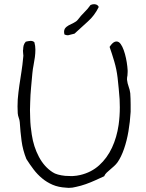

<svg xmlns="http://www.w3.org/2000/svg" viewBox="-20 -869 712 935"><path d="M614.3 -415Q616.2 -388.7 616.2 -360.4V-324.2Q613.3 -275.4 605.5 -229.5Q597.7 -183.6 584 -144Q570.3 -104.5 552.7 -79.1Q544.9 -68.4 535.6 -60.1Q526.4 -51.8 517.1 -43.9Q507.8 -36.1 499.5 -28.3Q491.2 -20.5 487.3 -10.7Q465.8 -1 443.4 9.3Q420.9 19.5 397.5 27.8Q374 36.1 350.6 41Q333 45.9 314.5 45.9Q308.6 45.9 301.8 44.9Q264.6 43 236.3 30.8Q208 18.6 185.1 -0.5Q162.1 -19.5 143.6 -43.9Q125 -68.4 108.4 -94.7Q90.8 -138.7 85 -183.1Q79.1 -227.5 76.2 -274.4Q75.2 -285.2 71.3 -295.4Q67.4 -305.7 66.4 -317.4Q65.4 -334 65.4 -350.6Q65.4 -368.2 66.4 -384.8Q69.3 -418.9 74.2 -452.6Q79.1 -486.3 84.5 -520Q89.8 -553.7 92.8 -587.9Q93.8 -592.8 93.8 -597.7Q93.8 -603.5 92.8 -608.4Q91.8 -615.2 91.8 -622.1Q91.8 -626 92.8 -628.9Q92.8 -638.7 95.2 -647.9Q97.7 -657.2 105.5 -666Q116.2 -668.9 128.9 -669.9H129.9Q140.6 -669.9 147.5 -663.1Q152.3 -645.5 152.3 -627.9Q152.3 -609.4 149.9 -590.8Q147.5 -572.3 143.6 -552.7Q139.6 -533.2 137.7 -512.7Q134.8 -478.5 131.3 -442.9Q127.9 -407.2 127 -370.1Q126 -351.6 126 -333Q126 -313.5 127 -293.9Q127.9 -254.9 134.8 -212.9Q143.6 -154.3 169.4 -105.5Q195.3 -56.6 236.3 -30.3Q246.1 -23.4 262.2 -19Q278.3 -14.6 296.9 -12.7Q309.6 -11.7 322.3 -11.7H335Q353.5 -12.7 370.1 -16.6Q424.8 -29.3 463.4 -64.5Q502 -99.6 525.4 -149.9Q548.8 -200.2 557.6 -260.7Q563.5 -302.7 563.5 -346.7Q563.5 -366.2 562.5 -385.7Q560.5 -411.1 558.1 -438Q555.7 -464.8 552.7 -490.2Q547.9 -531.2 536.6 -569.3Q525.4 -607.4 513.7 -640.6Q526.4 -660.2 538.1 -665Q543 -667 547.9 -667Q553.7 -667 559.6 -663.1Q568.4 -656.2 575.7 -641.1Q583 -626 588.4 -606.4Q593.8 -586.9 597.2 -565.9Q600.6 -544.9 601.6 -526.4V-518.6Q601.6 -509.8 600.6 -501Q598.6 -492.2 598.6 -485.4V-480.5Q600.6 -462.9 606.4 -447.3Q612.3 -431.6 614.3 -415ZM460.9 -835Q440.4 -793 407.7 -764.2Q375 -735.4 342.8 -705.1Q332 -702.1 319.3 -699.2Q314.5 -697.3 309.6 -697.3Q301.8 -697.3 293.9 -701.2Q292 -708 292 -714.8Q292 -722.7 295.9 -729.5Q302.7 -739.3 314.5 -745.6Q326.2 -752 338.9 -757.8Q351.6 -763.7 359.4 -773.4Q374 -793 390.6 -809.1Q407.2 -825.2 420.9 -844.7Q429.7 -848.6 438.5 -848.6Q441.4 -848.6 445.3 -847.7Q456.1 -845.7 460.9 -835Z"/></svg>

Font: Crafty Girls
Style: Regular
Weight: 400
Designer: Crystal Kluge
Foundry: Font Diner, Inc DBA Tart Workshop
Version: Version 1.001